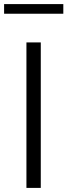

<svg xmlns="http://www.w3.org/2000/svg" viewBox="-40 -917 329 937"><path d="M89 0V-710H159V0ZM-20 -850V-897H269V-850Z"/></svg>

Font: Oxford Sans
Style: Regular
Weight: 400
Designer: Matt McInerney, Pablo Impallari, Rodrigo Fuenzalida
Foundry: Matt McInerney, Pablo Impallari, Rodrigo Fuenzalida
Version: Version 3.000g; ttfautohint (v1.5) -l 8 -r 28 -G 28 -x 14 -D